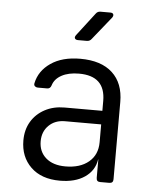

<svg xmlns="http://www.w3.org/2000/svg" viewBox="-55 -831 710 888"><g transform="rotate(5 300.0 -387.5)"><path d="M256 10Q170 10 121 -37.5Q72 -85 72 -161Q72 -211 94.5 -248.5Q117 -286 157 -307.5Q197 -329 249 -329H424V-375Q424 -491 302 -491Q253 -491 221 -473.5Q189 -456 180 -426Q175 -410 161 -410H117Q109 -410 103.5 -415Q98 -420 100 -429Q112 -487 165 -523.5Q218 -560 302 -560Q399 -560 451 -512Q503 -464 503 -377V-18Q503 0 485 0H442Q425 0 425 -18V-103H424Q416 -51 371.5 -20.5Q327 10 256 10ZM276 -58Q344 -58 384 -91.5Q424 -125 424 -183V-266H256Q210 -266 181 -237.5Q152 -209 152 -164Q152 -116 185 -87Q218 -58 276 -58ZM283 -645Q273 -645 269 -651Q265 -657 272 -667L354 -774Q362 -785 375 -785H421Q432 -785 435 -778.5Q438 -772 432 -763L346 -656Q338 -645 324 -645Z"/></g></svg>

Font: Pitagon Sans Mono Light
Style: Regular
Weight: 300
Monospace: yes
Designer: Travis Tran
Foundry: Pitagon
Version: Version 1.001; ttfautohint (v1.8.4.7-5d5b);gftools[0.9.26]